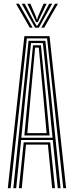

<svg xmlns="http://www.w3.org/2000/svg" viewBox="-20 -990 389 1010"><path d="M21.1 0 108.3 -800H240.5L327.7 0H312.9L227.7 -787.9H121.2L35.9 0ZM79.5 0 104.7 -241.3H244.1L269.3 0H254.4L232 -229.2H116.8L94.4 0ZM50.1 0 130.2 -775.5H218.6L298.7 0H283.8L257.6 -253.4H91.2L65 0ZM92.1 -265.5H256.4L234.8 -481.8L205.7 -763.4H143.1L113.6 -481.8ZM108.2 -277.5 127.6 -481.8 153.6 -751.8H195.3L221.6 -481.8L240.7 -277.5ZM123.7 -289.6H225.2L208 -481.8L184 -739.6H164.8L140.9 -481.8ZM64.3 -970.2H79.8L151.7 -844.4H136.6ZM94.4 -970.2H110.4L159.7 -876L172.3 -854.7H176.7L189.2 -876L238.6 -970.2H254.5L184.5 -844.4H164.4ZM124.2 -970.2H140.1L169.2 -902.4L173.1 -887.8H175.9L179.8 -902.4L209.2 -970.2H225.1L188.1 -893.1L178.9 -873.2H170L160.7 -893.1ZM269.2 -970.2H284.7L212.3 -844.4H197.2Z"/></svg>

Font: Big Shoulders Inline Thin
Style: Regular
Weight: 100
Designer: Patric King
Foundry: XO Type Co
Version: Version 2.002